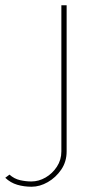

<svg xmlns="http://www.w3.org/2000/svg" viewBox="-149 -539 357 729"><path d="M-29 170Q-58 170 -83.5 162.5Q-109 155 -129 136L-113 124Q-95 140 -73 145Q-51 150 -30 150Q-2 150 24 135Q50 120 67 94Q84 68 84 36V-519H104V36Q104 75 83.5 105Q63 135 32.5 152.5Q2 170 -29 170Z"/></svg>

Font: Raleway Thin Thin
Style: Regular
Weight: 250
Version: Version 4.026